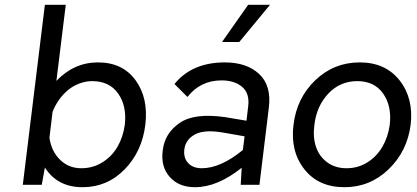

<svg xmlns="http://www.w3.org/2000/svg" viewBox="-20 -770 1739 800"><path d="M388 -510Q491 -510 545 -435.5Q599 -361 585.5 -250Q572 -139 499.5 -64.5Q427 10 324 10Q219 10 167 -72L154 0H75L167 -750H254L215 -433Q289 -510 388 -510ZM319 -69Q367 -69 406.5 -93.5Q446 -118 469.5 -158.5Q493 -199 500 -250Q509 -328 472.5 -380Q436 -432 364 -432Q338 -432 312 -422.5Q286 -413 265 -396Q244 -379 227 -355.5Q210 -332 199 -304L186 -196Q194 -140 230 -104.5Q266 -69 319 -69Z M1105 -750 977 -595H905L1014 -750ZM917 -510Q1008 -510 1060 -461.5Q1112 -413 1100 -320L1061 0H983L987 -71Q886 10 792 10Q725 10 687 -33Q649 -76 658 -143Q662 -178 679 -206.5Q696 -235 727.5 -257Q759 -279 806 -285Q853 -291 918 -282L1007 -267L1014 -326Q1021 -380 989.5 -407.5Q958 -435 903 -435Q815 -435 761 -366L707 -420Q780 -510 917 -510ZM748 -147Q744 -112 764 -90.5Q784 -69 821 -69Q899 -69 992 -145L999 -202L919 -216Q834 -232 793.5 -210.5Q753 -189 748 -147Z M1415 10Q1307 10 1248 -65Q1189 -140 1203 -250Q1216 -361 1293.5 -435.5Q1371 -510 1479 -510Q1586 -510 1645 -435Q1704 -360 1691 -250Q1677 -140 1599.5 -65Q1522 10 1415 10ZM1424 -69Q1471 -69 1510 -93Q1549 -117 1573 -158Q1597 -199 1604 -250Q1613 -328 1576.5 -380Q1540 -432 1469 -432Q1397 -432 1348 -380Q1299 -328 1290 -250Q1283 -199 1296.5 -158.5Q1310 -118 1343.5 -93.5Q1377 -69 1424 -69Z"/></svg>

Font: Orkney
Style: Italic
Weight: 400
Italic angle: -7°
Designer: Samuel Oakes and Alfredo Marco Pradil
Foundry: Alfredo Marco Pradil
Version: 1.0; ttfautohint (v1.5)